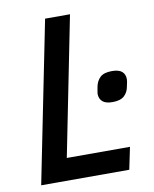

<svg xmlns="http://www.w3.org/2000/svg" viewBox="-80 -759 658 820"><g transform="rotate(-10 249.0 -349.0)"><path d="M414 0H32L172 -698H280L160 -96H434ZM394 -297Q364 -297 350.5 -309.5Q337 -322 337 -343Q337 -347 338.5 -353Q340 -359 342 -373Q347 -398 363 -413Q379 -428 414 -428Q444 -428 457.5 -416Q471 -404 471 -383Q471 -378 470 -372Q469 -366 466 -353Q462 -328 445.5 -312.5Q429 -297 394 -297Z"/></g></svg>

Font: IBM Plex Sans Medium
Style: Italic
Weight: 500
Italic angle: -11.31°
Designer: Mike Abbink, Paul van der Laan, Pieter van Rosmalen
Foundry: Bold Monday
Version: Version 3.201